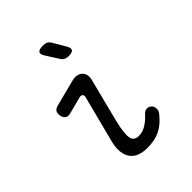

<svg xmlns="http://www.w3.org/2000/svg" viewBox="-221 -909 1043 1043"><g transform="rotate(-45 300.0 -387.5)"><path d="M132 -419Q115 -414 103 -422.5Q91 -431 87 -450Q84 -470 91 -481.5Q98 -493 120 -498L267 -536Q290 -542 306.5 -538.5Q323 -535 333.5 -525Q344 -515 347.5 -499.5Q351 -484 346 -465L283 -217Q272 -172 269 -143.5Q266 -115 269.5 -99Q273 -83 284 -76Q295 -69 313 -69Q342 -69 369 -86Q396 -103 418 -128Q433 -144 447.5 -144Q462 -144 472 -135Q484 -125 485 -107Q486 -89 473 -74Q455 -52 436.5 -36Q418 -20 397.5 -10Q377 0 353 5Q329 10 298 10Q265 10 239.5 0.5Q214 -9 198.5 -30Q183 -51 179.5 -83Q176 -115 188 -159L256 -423Q259 -436 252 -442Q245 -448 233 -445ZM306 -666 260 -738Q244 -762 252 -773.5Q260 -785 290 -785Q306 -785 317 -779.5Q328 -774 335 -762L378 -689Q391 -667 384 -656Q377 -645 349 -645Q334 -645 323.5 -650Q313 -655 306 -666Z"/></g></svg>

Font: Maple Mono Light
Style: Italic
Weight: 300
Italic angle: -10°
Monospace: yes
Designer: subframe7536
Version: Version 7.000